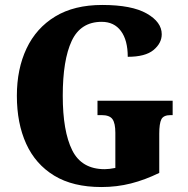

<svg xmlns="http://www.w3.org/2000/svg" viewBox="-20 -744 756 774"><path d="M389 10Q274 10 198.5 -36Q123 -82 85.5 -164.5Q48 -247 48 -358Q48 -466 87 -548.5Q126 -631 202.5 -677.5Q279 -724 392 -724Q511 -724 571.5 -689.5Q632 -655 632 -606Q632 -570 599 -542.5Q566 -515 495 -515Q495 -582 467.5 -619Q440 -656 390 -656Q305 -656 269 -579Q233 -502 233 -358Q233 -215 271 -138.5Q309 -62 402 -62Q420 -62 445 -67V-209Q445 -247 433.5 -263.5Q422 -280 389 -280H373V-338H676V-280H668Q639 -280 630.5 -263Q622 -246 622 -205V-47Q565 -19 508 -4.5Q451 10 389 10Z"/></svg>

Font: Noto Serif Thai Condensed Black
Style: Regular
Weight: 900
Width: 3
Designer: Monotype Design Team
Foundry: Monotype Imaging Inc.
Version: Version 2.002; ttfautohint (v1.8.4.7-5d5b)